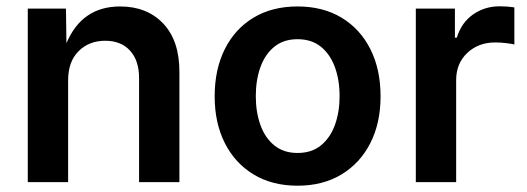

<svg xmlns="http://www.w3.org/2000/svg" viewBox="-20 -573 1658 604"><path d="M194.3 -319.8V0H67.4V-545.9H187.5L189 -437Q237.8 -552.7 357.9 -552.7Q442.4 -552.7 493.4 -499Q544.4 -445.3 544.4 -347.2V0H417.5V-327.6Q417.5 -382.3 389.2 -413.6Q360.8 -444.8 311 -444.8Q260.3 -444.8 227.3 -412.1Q194.3 -379.4 194.3 -319.8Z M916 11.2Q836.4 11.2 777.8 -24.2Q719.2 -59.6 687.3 -122.8Q655.3 -186 655.3 -270Q655.3 -355 687.3 -418.7Q719.2 -482.4 777.8 -517.6Q836.4 -552.7 916 -552.7Q995.6 -552.7 1054.2 -517.6Q1112.8 -482.4 1145 -418.7Q1177.2 -355 1177.2 -270Q1177.2 -186 1145 -122.8Q1112.8 -59.6 1054.2 -24.2Q995.6 11.2 916 11.2ZM916 -91.8Q960.4 -91.8 989.7 -115.7Q1019 -139.6 1033.7 -180.2Q1048.3 -220.7 1048.3 -270.5Q1048.3 -320.8 1033.7 -361.3Q1019 -401.9 989.7 -425.8Q960.4 -449.7 916 -449.7Q872.1 -449.7 842.8 -425.8Q813.5 -401.9 799.1 -361.3Q784.7 -320.8 784.7 -270.5Q784.7 -220.7 799.1 -180.2Q813.5 -139.6 842.8 -115.7Q872.1 -91.8 916 -91.8Z M1288.1 0V-545.9H1411.1V-454.6H1417Q1431.6 -502 1468.3 -527.6Q1504.9 -553.2 1551.8 -553.2Q1576.2 -553.2 1598.1 -549.8V-433.1Q1590.3 -435.1 1572.8 -437.3Q1555.2 -439.5 1538.1 -439.5Q1484.9 -439.5 1450 -406.5Q1415 -373.5 1415 -321.3V0Z"/></svg>

Font: Inter SemiBold
Style: Regular
Weight: 600
Designer: Rasmus Andersson
Foundry: rsms
Version: Version 4.001;git-9221beed3